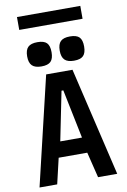

<svg xmlns="http://www.w3.org/2000/svg" viewBox="-117 -1197 833 1263"><g transform="rotate(-10 300.0 -565.0)"><path d="M213 -725H389L560 0H432L390 -171H199L159 0H41ZM373 -275 306 -602H294L228 -275ZM110.5 -863Q110.5 -906 130 -925Q149.5 -944 192.5 -944Q236.5 -944 255 -925.2Q273.5 -906.5 273.5 -863Q273.5 -820 254.8 -801Q236 -782 192.5 -782Q150 -782 130.2 -801.2Q110.5 -820.5 110.5 -863ZM328 -863Q328 -906 347.5 -925Q367 -944 410 -944Q454 -944 472.5 -925.2Q491 -906.5 491 -863Q491 -820 472.2 -801Q453.5 -782 410 -782Q367.5 -782 347.8 -801.2Q328 -820.5 328 -863ZM89.5 -1130H512.5V-1044H89.5Z"/></g></svg>

Font: JuliaMono
Style: Bold
Weight: 700
Monospace: yes
Designer: cormullion
Foundry: corm
Version: Version 0.055; ttfautohint (v1.8.4)